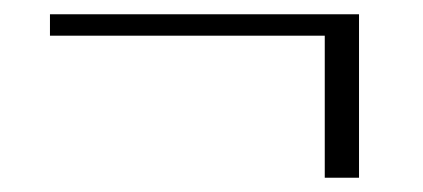

<svg xmlns="http://www.w3.org/2000/svg" viewBox="-20 -342 593 269"><path d="M50 -322H483V-93H435V-292H50Z"/></svg>

Font: Moderustic Med
Style: Regular
Weight: 500
Designer: Tural Alisoy
Foundry: TAFT Foundry
Version: Version 2.110